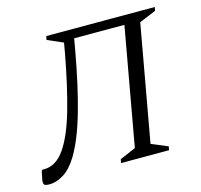

<svg xmlns="http://www.w3.org/2000/svg" viewBox="-97 -655 791 757"><g transform="rotate(-15 299.0 -276.0)"><path d="M309 0 312 -15 377 -43 463 -523H258L250 -478Q225 -338 196 -236Q167 -134 130 -72Q103 -28 73 -10Q43 8 17 8Q-2 8 -6 3Q-10 -2 -8 -16L-1 -51L4 -55H10Q59 -55 94.5 -106.5Q130 -158 157 -252.5Q184 -347 208 -477L215 -517L151 -545L154 -560H597L594 -545L526 -517L441 -43L508 -15L505 0Z"/></g></svg>

Font: Spectral SC Light
Style: Italic
Weight: 300
Italic angle: -10°
Designer: Jean-Baptiste Levee
Foundry: Production Type
Version: Version 2.001